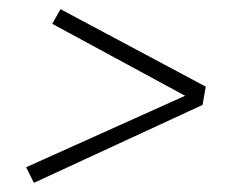

<svg xmlns="http://www.w3.org/2000/svg" viewBox="-20 -549 540 419"><path d="M54 -150 37 -184 384 -340 94 -497 112 -529 429 -360 422 -320Z"/></svg>

Font: Iosevka Slab Extralight
Style: Italic
Weight: 200
Italic angle: -9°
Monospace: yes
Designer: Belleve Invis
Foundry: Belleve Invis
Version: Version 11.1.1; ttfautohint (v1.8.3)